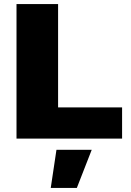

<svg xmlns="http://www.w3.org/2000/svg" viewBox="-20 -680 644 942"><path d="M265 -153H579V0H61V-660H265ZM430 55 357 242H229L257 55Z"/></svg>

Font: Elaine Sans ExtraBold
Style: Regular
Weight: 800
Designer: Wei Huang
Foundry: Wei Huang
Version: Version 2.001;December 24, 2019;FontCreator 12.0.0.2547 64-b